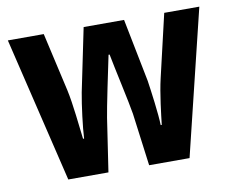

<svg xmlns="http://www.w3.org/2000/svg" viewBox="-65 -695 862 711"><g transform="rotate(-10 366.0 -339.0)"><path d="M415 -264 441 -66H593L726 -612H594L539 -376C526 -321 517 -240 513 -205H509C508 -247 496 -335 490 -375L443 -612H291L242 -375C233 -327 223 -247 221 -205H217C211 -253 203 -338 191 -392L141 -612H6L137 -66H288L318 -266C323 -300 353 -443 364 -495H368C377 -446 409 -304 415 -264Z"/></g></svg>

Font: Noto Sans Malayalam UI Condensed
Style: Bold
Weight: 700
Width: 3
Designer: Jelle Bosma - Monotype Design Team
Foundry: Monotype Imaging Inc.
Version: Version 2.104